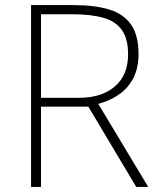

<svg xmlns="http://www.w3.org/2000/svg" viewBox="-20 -734 626 754"><path d="M269 -714Q353 -714 409.5 -696.5Q466 -679 495 -637Q524 -595 524 -522Q524 -468 504.5 -429Q485 -390 449.5 -364.5Q414 -339 366 -326L562 0H515L327 -315H141V0H102V-714ZM264 -678H141V-350H292Q379 -350 431 -394.5Q483 -439 483 -521Q483 -581 459 -615.5Q435 -650 386.5 -664Q338 -678 264 -678Z"/></svg>

Font: Noto Sans Khmer ExtraLight
Style: Regular
Weight: 250
Version: Version 2.003